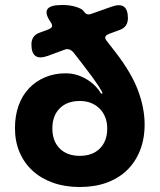

<svg xmlns="http://www.w3.org/2000/svg" viewBox="-20 -750 640 770"><path d="M174 -632Q186 -637 188.5 -643Q191 -649 184 -660L182 -663Q159 -697 170.5 -713.5Q182 -730 229 -730Q261 -730 284.5 -722.5Q308 -715 314 -707L318 -702Q323 -695 330 -693Q337 -691 345 -694L427 -723Q460 -735 476.5 -723.5Q493 -712 493 -677Q493 -660 485 -648Q477 -636 460 -630L417 -614Q405 -609 402.5 -602.5Q400 -596 408 -586L446 -537Q508 -456 534 -386Q560 -316 560 -251Q560 -193 541.5 -146.5Q523 -100 489.5 -67.5Q456 -35 408 -17.5Q360 0 300 0Q241 0 193 -17Q145 -34 111 -65Q77 -96 58.5 -139.5Q40 -183 40 -236Q40 -286 54.5 -326.5Q69 -367 96 -395.5Q123 -424 160.5 -440Q198 -456 243 -456Q269 -456 291.5 -448.5Q314 -441 332.5 -429Q351 -417 364.5 -402.5Q378 -388 385 -375H391Q392 -379 375 -405.5Q358 -432 314 -489L276 -538Q268 -548 258.5 -551.5Q249 -555 237 -550L172 -526Q139 -514 122.5 -525.5Q106 -537 106 -572Q106 -589 114 -601Q122 -613 139 -619ZM300 -125Q351 -125 380.5 -154.5Q410 -184 410 -235Q410 -260 402 -280Q394 -300 379.5 -314.5Q365 -329 345 -337Q325 -345 300 -345Q249 -345 219.5 -315.5Q190 -286 190 -235Q190 -184 219.5 -154.5Q249 -125 300 -125Z"/></svg>

Font: Maple Mono ExtraBold
Style: Regular
Weight: 800
Monospace: yes
Designer: subframe7536
Version: Version 7.000